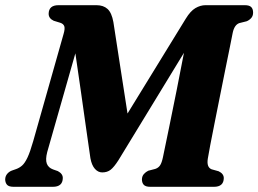

<svg xmlns="http://www.w3.org/2000/svg" viewBox="-34 -720 996 740"><path d="M208 -33.5Q207.5 0 169.5 0H19Q-0.5 0 -7.2 -8.2Q-14 -16.5 -14 -29Q-13.5 -41.5 -6.2 -50Q1 -58.5 11.5 -62.5L28.5 -68.5Q41 -73 51.2 -82Q61.5 -91 71.8 -112.5Q82 -134 94 -176L211 -589Q217 -609.5 213.8 -618.8Q210.5 -628 199 -632L173 -640Q153.5 -649 153.5 -667Q154 -700 191.5 -700H338Q364.5 -700 380.5 -685.5Q396.5 -671 403 -635Q414 -566 428.2 -471.5Q442.5 -377 457.5 -282.5L682 -648Q700 -677.5 719.2 -688.8Q738.5 -700 758 -700H909.5Q927 -700 934.2 -692.8Q941.5 -685.5 941.5 -671.5Q941.5 -658.5 934 -650.2Q926.5 -642 916.5 -638L888.5 -631Q869.5 -624.5 863 -594Q859.5 -576 851.8 -537.8Q844 -499.5 834 -450.2Q824 -401 813.5 -348Q803 -295 793.2 -246.5Q783.5 -198 776.5 -161.5Q769.5 -125 767 -109Q761.5 -75.5 781.5 -67.5L808.5 -60Q828.5 -50.5 828.5 -33.5Q828 0 790.5 0H545.5Q527 0 520 -7.8Q513 -15.5 513 -29Q513.5 -41.5 520.8 -49.5Q528 -57.5 537.5 -62L564.5 -69Q576.5 -73 583 -82.8Q589.5 -92.5 594 -114Q604 -162 618 -230Q632 -298 647 -373Q662 -448 675 -516.5L422.5 -102.5Q405.5 -76 392.5 -65.8Q379.5 -55.5 360 -55.5Q344 -55.5 331.8 -69.2Q319.5 -83 314.5 -110Q307 -159.5 297.8 -226.2Q288.5 -293 277.8 -367.5Q267 -442 256.5 -514.5L148 -134Q140.5 -105 146.5 -89.2Q152.5 -73.5 170.5 -67L189 -60.5Q208.5 -50 208 -33.5Z"/></svg>

Font: Fraunces 72pt Soft
Style: Bold Italic
Weight: 700
Italic angle: -16°
Version: Version 1.000;[b76b70a41]